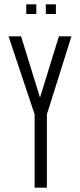

<svg xmlns="http://www.w3.org/2000/svg" viewBox="-20 -873 372 893"><path d="M141 -341 20 -703V-704H78L181 -371L142 -341ZM141 0V-341H198V0ZM142 -341 254 -704H312V-703L198 -341ZM193 -808V-853H240V-808ZM102 -808V-853H149V-808Z"/></svg>

Font: Foldit Light
Style: Regular
Weight: 300
Version: Version 1.003